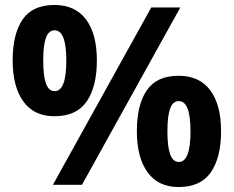

<svg xmlns="http://www.w3.org/2000/svg" viewBox="-20 -744 941 773"><path d="M199 -724Q283 -724 326.5 -665.5Q370 -607 370 -501Q370 -395 329 -335.5Q288 -276 199 -276Q117 -276 74 -335.5Q31 -395 31 -501Q31 -607 71 -665.5Q111 -724 199 -724ZM200 -622Q176 -622 165 -592Q154 -562 154 -501Q154 -439 165 -408Q176 -377 200 -377Q247 -377 247 -500Q247 -622 200 -622ZM706 -714 310 0H193L589 -714ZM699 -439Q783 -439 826.5 -380.5Q870 -322 870 -216Q870 -110 829 -50.5Q788 9 699 9Q617 9 574 -50.5Q531 -110 531 -216Q531 -322 571 -380.5Q611 -439 699 -439ZM700 -337Q676 -337 665 -307Q654 -277 654 -215Q654 -154 665 -123Q676 -92 700 -92Q747 -92 747 -215Q747 -337 700 -337Z"/></svg>

Font: Noto Sans Sundanese
Style: Bold
Weight: 700
Version: Version 2.003